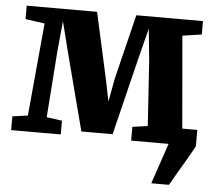

<svg xmlns="http://www.w3.org/2000/svg" viewBox="-52 -611 946 848"><g transform="rotate(5 421.0 -187.0)"><path d="M649 180 710 0 707 -72.5H831V0Q815.5 29 795.8 62.5Q776 96 757.8 127Q739.5 158 727.5 180ZM12 0V-61L80 -70.5L118 -482L32.5 -494V-553.5H344.5L408 -266L429 -163L448 -266L518.5 -553.5H814V-494L729 -481.5L764.5 -70.5L830 -61V0H544V-61L611.5 -70.5L592.5 -360L578.5 -499L543.5 -361.5L460 -21H321.5L232 -364L198 -499L185 -364L163.5 -70.5L232 -61V0Z"/></g></svg>

Font: Merriweather 24pt ExtraBold
Style: Regular
Weight: 800
Version: Version 2.100